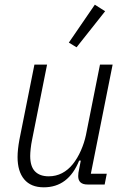

<svg xmlns="http://www.w3.org/2000/svg" viewBox="-20 -788 544 820"><path d="M181 -512 117 -191Q113 -172 111 -153Q109 -134 109 -122Q109 -77 129.5 -56Q150 -35 188 -35Q219 -35 245 -48.5Q271 -62 291 -87Q311 -112 325.5 -145Q340 -178 347 -211L407 -512H461L368 -46H436L427 0H354Q314 0 314 -36Q314 -42 315 -50.5Q316 -59 318 -66L325 -102H318Q272 12 167 12Q112 12 83.5 -22Q55 -56 55 -117Q55 -149 63 -192L127 -512ZM307 -586 274 -606 385 -768 429 -740Z"/></svg>

Font: IBM Plex Sans Condensed Light
Style: Italic
Weight: 300
Width: 3
Italic angle: -11°
Designer: Mike Abbink, Paul van der Laan, Pieter van Rosmalen
Foundry: Bold Monday
Version: Version 1.3